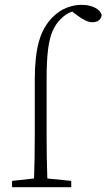

<svg xmlns="http://www.w3.org/2000/svg" viewBox="-20 -775 441 795"><path d="M124 -210V-445Q124 -541 141 -602.5Q158 -664 198 -704Q225 -731 256 -743Q287 -755 318 -755Q349 -755 372.5 -743.5Q396 -732 401 -713Q400 -700 390 -691.5Q380 -683 362 -683Q337 -683 299 -712L279 -727Q255 -720 231 -696Q210 -675 197.5 -646Q185 -617 179 -570Q173 -523 173 -447V-210Q173 -123 176 -36L275 -26V0H30V-26L121 -36Q124 -123 124 -210Z"/></svg>

Font: Source Serif Pro Light
Style: Regular
Weight: 300
Designer: Frank Grießhammer
Foundry: Adobe Systems Incorporated
Version: Version 3.001;hotconv 1.0.111;makeotfexe 2.5.65597